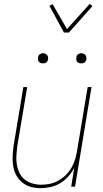

<svg xmlns="http://www.w3.org/2000/svg" viewBox="-20 -975 540 1003"><path d="M192 8Q165 8 140.5 1Q116 -6 96.5 -21.5Q77 -37 65 -59.5Q53 -82 49 -107.5Q45 -133 46 -159.5Q47 -186 51 -213L102 -520H122L70 -210Q67 -186 65.5 -162Q64 -138 68 -115Q72 -92 82 -71.5Q92 -51 109.5 -37Q127 -23 149.5 -16.5Q172 -10 196 -10Q218 -10 241.5 -15Q265 -20 286 -32Q307 -44 324.5 -61.5Q342 -79 354 -100Q366 -121 372.5 -143.5Q379 -166 383 -189L438 -520H458L372 0H352L368 -99Q356 -75 337 -53.5Q318 -32 294.5 -18Q271 -4 244.5 2Q218 8 192 8ZM404 -644Q398 -644 392.5 -646Q387 -648 383 -652.5Q379 -657 378.5 -663.5Q378 -670 379 -676Q379 -681 381.5 -685Q384 -689 388 -691.5Q392 -694 396 -695.5Q400 -697 405 -697Q411 -697 416.5 -694.5Q422 -692 426 -687.5Q430 -683 431 -676.5Q432 -670 431 -664Q430 -659 427.5 -655Q425 -651 421.5 -648.5Q418 -646 413.5 -645Q409 -644 404 -644ZM204 -644Q198 -644 192.5 -646Q187 -648 183 -652.5Q179 -657 178.5 -663.5Q178 -670 179 -676Q179 -681 181.5 -685Q184 -689 188 -691.5Q192 -694 196 -695.5Q200 -697 205 -697Q211 -697 216.5 -694.5Q222 -692 226 -687.5Q230 -683 231 -676.5Q232 -670 231 -664Q230 -659 227.5 -655Q225 -651 221.5 -648.5Q218 -646 213.5 -645Q209 -644 204 -644ZM314 -805 238 -945 255 -953 330 -823 449 -955 463 -943 340 -805Z"/></svg>

Font: Iosevka Thin Oblique
Style: Regular
Weight: 100
Italic angle: -9°
Monospace: yes
Designer: Belleve Invis
Foundry: Belleve Invis
Version: Version 32.5.0; ttfautohint (v1.8.4)